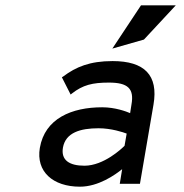

<svg xmlns="http://www.w3.org/2000/svg" viewBox="-20 -692 691 723"><path d="M522 -543 642 -672H511L403 -509ZM213 -401 246 -336 251 -340C292 -372 328 -381 390 -381C461 -381 486 -359 475 -298L470 -266C456 -272 414 -288 365 -288C250 -288 149 -246 130 -135C115 -46 179 11 281 11C351 11 414 -34 440 -55L431 0H507L558 -298C577 -409 524 -462 404 -462C318 -462 266 -440 218 -404ZM217 -136C227 -193 283 -209 351 -209C399 -209 444 -194 457 -189L449 -143C439 -133 371 -68 298 -68C241 -68 209 -89 217 -136Z"/></svg>

Font: Charger Monospace
Style: Regular
Weight: 400
Designer: Jasper
Foundry: Cannot Into Space Fonts
Version: Version 0.980